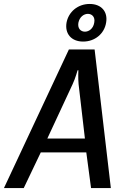

<svg xmlns="http://www.w3.org/2000/svg" viewBox="-30 -950 620 970"><path d="M530 0 448 -700H318L-10 0H90L176 -180H406L430 0ZM337 -525C351 -555 362 -595 362 -595H366C366 -595 364 -556 367 -525L399 -250H209ZM414 -880C434 -880 452 -865 446 -835C441 -805 419 -790 399 -790C379 -790 361 -805 366 -835C372 -865 394 -880 414 -880ZM423 -930C363 -930 316 -890 306 -835C297 -780 330 -740 390 -740C450 -740 497 -780 506 -835C516 -890 483 -930 423 -930Z"/></svg>

Font: Scada
Style: Italic
Weight: 400
Designer: Jovanny Lemonad
Foundry: Jovanny Lemonad
Version: Version 3.005